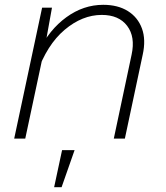

<svg xmlns="http://www.w3.org/2000/svg" viewBox="-20 -576 690 798"><path d="M453 0 527 -349Q543 -423 508.5 -468.5Q474 -514 403 -514Q322 -514 248.5 -452Q175 -390 133 -270L141 -363Q185 -453 256 -504.5Q327 -556 409 -556Q470 -556 511.5 -530Q553 -504 570 -457.5Q587 -411 573 -348L499 0ZM39 0 155 -544H196L169 -394L85 0ZM205 202 238 48H290L236 202Z"/></svg>

Font: Azeret Mono Thin Thin
Style: Italic
Weight: 250
Italic angle: -12°
Version: Version 1.002